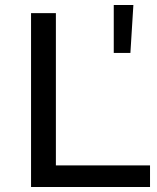

<svg xmlns="http://www.w3.org/2000/svg" viewBox="-20 -753 634 773"><path d="M105 0H584V-87H205V-700H105ZM438 -540H505L517 -733H438Z"/></svg>

Font: Malon Grotesk Med
Style: Regular
Weight: 500
Designer: Julieta Ulanovsky
Foundry: Julieta Ulanovsky
Version: Version 7.200